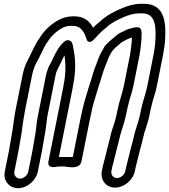

<svg xmlns="http://www.w3.org/2000/svg" viewBox="-20 -760 886 1006"><path d="M288.5 62.7 360.5 -298C362.5 -308 364.4 -320 365.5 -327.9L367.5 -338C368.6 -343.4 368.6 -348.6 369.7 -354C369.8 -354.6 369.9 -355.4 370 -355.8C377.7 -415.8 373.1 -467.7 363.5 -512.1C362.1 -520.7 360.9 -525.2 358.9 -531.4C355.3 -547.4 334.2 -556.5 317.7 -542.7C291.2 -520.6 273.9 -488 261 -461.5L253.9 -445.6L244 -425.9C241.6 -420.8 234.8 -413 230 -395.7C227.9 -389.7 223.4 -377.8 221.3 -367L177.3 -147C170.5 -112.5 169.4 -77 162.6 -43C157.7 -18.5 154 10.2 150 30L128.2 139C124.4 158.4 103.4 176 84.9 176C66 176 51.5 157.9 55.2 139L77 30C81.2 8.9 85.2 -21.3 89 -40C96.6 -78.4 98.1 -110.8 104.8 -144C107.4 -157.3 109 -170.1 111.3 -182L148.3 -367C152.8 -389.9 161.7 -415.5 170.2 -430C194.4 -471.5 207.9 -512.6 230 -541.9C230.9 -543 231.9 -544.5 232.4 -545.5C244.6 -567.2 275.1 -595.4 298.3 -609.1C318.7 -620.8 335.4 -626.5 366.7 -624.1C387.9 -622.5 403 -614 414.9 -595.8C424.6 -580.8 428 -572.8 432.2 -558.8C432.2 -558.8 440.1 -519.5 473.8 -555C489 -571 504.9 -588.9 518.5 -600.3L534.1 -613.3C534.7 -613.8 535.4 -614.5 535.8 -614.9C560.5 -638.4 592.8 -655.6 630.5 -671.3C654.9 -681.7 681.8 -690 708.8 -690H725.8C795.9 -690 799.6 -619.6 793 -530.6L789.4 -502.4C787.9 -491.9 786 -480.8 783.8 -470L751.3 -307C743.7 -268.7 727.4 -227.5 718.7 -184L713.5 -158C705.7 -118.9 687.9 -79.8 678.8 -34C674.8 -14 665.2 14.1 660 40C658 50.2 654 60.1 650.8 76C648.5 87.6 643.7 101.8 640.6 117L636.8 136C632.9 155.5 612.1 173 593 173C573.8 173 559.9 155.6 563.8 136L568.2 114.3C571.9 101.7 575.5 87.7 577.8 76C580 65.1 583.5 57.6 585.2 49L587 40C590.7 21.3 601.9 -14.7 606.2 -36C610.9 -59.5 621.7 -87.5 627.9 -110.1L635.1 -136C637.5 -144.5 639.5 -153 641.1 -161L645.7 -184C647.3 -191.6 650.2 -201.2 652.1 -211C658.6 -243.7 670.8 -269.4 678.7 -309L710.8 -470C712.5 -478.6 714 -487.6 714.9 -495.9L718.5 -523.8C721 -543.2 722.5 -577.5 722 -584.7C721.1 -602.6 718.3 -617 700.2 -617H694.2C689.6 -617 683.9 -615.9 680.4 -614.9L666 -611.5C645.4 -607 635.4 -599.5 629 -596.8C613.6 -590.5 595.4 -581 582 -567.8C570.6 -556.6 531.3 -528.8 522.6 -506.7L510.6 -485.8C497.7 -463.4 493.6 -444.6 485.8 -426.7C469.5 -388.8 459.5 -344.3 446.9 -308.8C446.7 -308.2 446.5 -307.3 446.3 -306.9C436.7 -271.8 423.7 -237 413.9 -194.8C409 -173.9 404.5 -152.6 400.2 -131L361.5 62.7C345.3 62.7 304.3 62.7 288.5 62.7ZM310.5 -298 234 85C225.2 129.3 281.5 112.7 281.5 112.7C289.7 112.7 304.4 111.7 313.8 112C331.4 112.6 397.6 132.2 407 85L450.2 -131C454.4 -152.1 458.8 -172.8 463.6 -193.2C472.3 -230.8 484.7 -264.2 495.2 -302.2C508.4 -339.9 519.5 -385.6 532.3 -415.3C541.9 -437.5 545.7 -451.8 554.3 -469L567 -491C571.4 -495.8 575.7 -500.8 580.7 -506.7C587.7 -513.8 599.7 -522.3 613.3 -535.1C624.5 -544.2 658.3 -560.6 671.2 -563.6C671.1 -550.9 669.9 -535.4 667.9 -520.2L664.3 -492.1C663.4 -484.4 662.3 -477.4 660.8 -470L628.7 -309C621.3 -272 604.8 -229.5 595.7 -184L591.1 -161C589.8 -154.4 588.2 -147.6 586 -140L579.1 -115C570.6 -91.7 561.4 -62.3 556.2 -36C552.9 -19.6 541.7 16.4 537 40L535.6 47C533.2 54 529.8 66 527.8 76C526.8 81.4 524.7 86.6 523.6 92C521.9 100.8 519.7 106.5 518.4 113L513.8 136C504.5 183 535.2 223 583 223C630.7 223 677.5 183 686.8 136L690.6 117C692.7 106.8 697.6 92.2 700.8 76C702.9 65.8 706.8 55.9 710 40C714.2 19.2 723.7 -8.6 728.8 -34C736.3 -71.6 754.2 -111 763.5 -158L768.7 -184C770.1 -191 772.8 -199.5 774.5 -208C780.9 -240.1 793.3 -266.7 801.3 -307L833.8 -470C836.2 -481.9 838.2 -493.5 839.9 -505.6L843.7 -534.7C843.7 -535 843.8 -535.7 843.8 -536.1C849.9 -617.3 854.7 -740 735.7 -740H718.7C681.6 -740 646.6 -728.7 618.6 -716.7C579 -700.2 538.9 -680.1 505 -648L490.2 -635.7C482 -628.8 476.1 -623.1 467.7 -614.6C465.3 -618.8 462.6 -623.3 459.5 -628.2C441.7 -655.4 414.5 -671.5 380.4 -673.9C340.3 -677.1 308.5 -667.7 279.2 -650.9C246.6 -631.7 210.9 -600.3 189.9 -564.4C162.2 -526.9 146.3 -484.3 126.8 -447.4C113.6 -424.6 103.8 -394.6 98.3 -367L61.3 -182C51.9 -134.5 47.7 -83.8 39 -40C34.7 -18.6 30.7 11.7 27 30L5.2 139C-4.2 186.2 27.7 226 74.9 226C122.5 226 168.9 185.6 178.2 139L200 30C204.5 7.5 208.2 -21.1 212.6 -43C220 -80 223 -115.5 227.5 -147.7L271.3 -367C275.1 -386.4 279.6 -391.5 289.3 -412.1L299.2 -431.8C299.3 -432.1 299.5 -432.6 299.7 -432.9L306.7 -448.5C309.7 -454.7 313.7 -462.5 317.9 -469.8C323.3 -436 325 -397.1 319.5 -353.1C318.7 -349.1 317.8 -343.3 317.2 -336.5L315.3 -327C313.4 -317.6 312.5 -308.1 310.5 -298Z"/></svg>

Font: Smoothie
Style: OutlineIt
Weight: 400
Foundry: Cannot Into Space Fonts
Version: Version 0.8